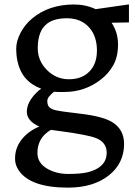

<svg xmlns="http://www.w3.org/2000/svg" viewBox="-20 -611 623 884"><path d="M228.5 -188.5Q197.8 -164.1 197.8 -146.7Q197.8 -129.4 204.3 -120.8Q210.9 -112.3 224.6 -106.9Q242.2 -100.1 311.5 -92.3L358.4 -86.4Q456.1 -74.2 498 -47.9Q551.3 -14.2 551.3 51.8Q551.3 141.6 479.5 197.8Q408.2 252.9 293 252.9Q120.6 252.9 66.4 173.8Q49.3 148.4 49.3 120.6Q49.3 92.8 57.4 71Q65.4 49.3 80.1 30.8Q110.8 -7.8 161.1 -28.3Q103.5 -54.2 103.5 -96.2Q103.5 -139.6 147 -183.6Q158.7 -195.8 169.9 -202.6Q80.1 -235.8 60.5 -329.1Q54.7 -355.5 54.7 -388.2Q54.7 -420.9 74 -458.7Q93.3 -496.6 127.9 -525.9Q205.1 -590.3 320.8 -590.3Q374.5 -590.3 420.4 -568.8L573.7 -590.8V-507.8L493.7 -506.3Q523.4 -462.4 523.4 -405.8Q523.4 -349.1 501.2 -310.1Q479 -271 443.4 -244.1Q370.1 -187.5 276.4 -187.5Q259.8 -187.5 247.8 -187.5Q235.8 -187.5 228.5 -188.5ZM296.9 -246.1Q326.7 -246.1 349.9 -254.6Q373 -263.2 390.1 -280.3Q426.3 -315.4 426.3 -378.4Q426.3 -444.3 390.6 -484.4Q353 -526.9 288.1 -526.9Q229 -526.9 197.3 -502.4Q153.8 -469.7 153.8 -389.2Q153.8 -332 194.8 -290Q237.8 -246.1 296.9 -246.1ZM214.4 -13.2Q152.3 22.9 152.3 93.3Q152.3 138.7 196.3 165Q238.3 189.9 294.2 189.9Q350.1 189.9 381.3 182.6Q412.6 175.3 432.6 162.1Q471.2 137.2 471.2 91.8Q471.2 43.9 420.9 24.4Q385.7 10.3 264.2 -6.3Z"/></svg>

Font: HeadlandOne
Style: Regular
Weight: 400
Designer: Gary Lonergan
Foundry: Sorkin Type Co.
Version: Version 1.002